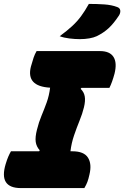

<svg xmlns="http://www.w3.org/2000/svg" viewBox="-39 -961 635 981"><path d="M392 0H68Q-47 0 -10 -123Q-3 -146 3.5 -161Q10 -176 17 -188H161L164 -193Q147 -212 143.5 -236Q140 -260 150 -299Q159 -336 173 -369.5Q187 -403 199.5 -437.5Q212 -472 217 -513Q93 -520 119 -621Q126 -647 132.5 -666Q139 -685 148 -700H472Q522 -700 541 -670Q560 -640 546 -584Q540 -562 533.5 -544Q527 -526 520 -512H377L373 -507Q390 -491 394 -468.5Q398 -446 390 -413Q382 -380 367.5 -344.5Q353 -309 339.5 -269.5Q326 -230 321 -188H331Q390 -188 410.5 -155.5Q431 -123 418 -69Q413 -46 407.5 -31.5Q402 -17 392 0ZM415 -941Q456 -941 493.5 -938.5Q531 -936 560 -925Q574 -920 575.5 -907.5Q577 -895 569 -882Q542 -841 516 -817Q490 -793 455 -776Q440 -769 417.5 -765Q395 -761 369 -761Q344 -761 315.5 -764.5Q287 -768 266 -776Q304 -804 329.5 -827.5Q355 -851 375 -878Q395 -905 415 -941Z"/></svg>

Font: Recursive Sn Csl St Blk
Style: Italic
Weight: 900
Italic angle: -15°
Version: Version 1.079;hotconv 1.0.112;makeotfexe 2.5.65598; ttfautoh